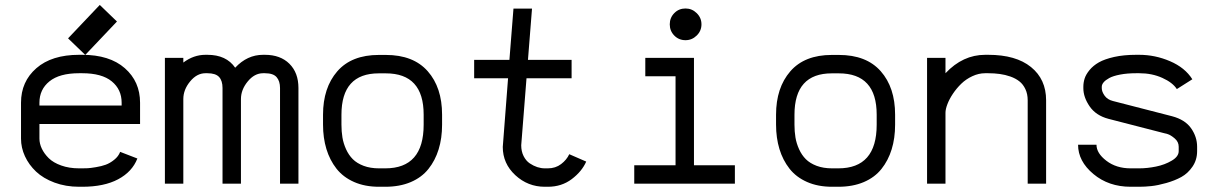

<svg xmlns="http://www.w3.org/2000/svg" viewBox="-20 -730 4841 763"><path d="M136.7 -237.3V-179.2Q136.7 -159.2 146.2 -139.2Q155.8 -119.1 173.8 -101.3Q191.9 -83.5 223.4 -72.3Q254.9 -61 294.4 -61H306.6Q317.9 -61 328.6 -61.5Q339.4 -62 361.3 -65.7Q383.3 -69.3 400.1 -75.4Q417 -81.5 433.8 -95Q450.7 -108.4 457.5 -126.5L525.9 -100.1Q505.4 -47.4 449.5 -17.6Q393.6 12.2 306.6 12.2H294.4Q241.2 12.2 196.5 -4.4Q151.9 -21 123.3 -48.1Q94.7 -75.2 79.1 -109.1Q63.5 -143.1 63.5 -179.2V-321.8Q63.5 -405.8 124.5 -459Q185.5 -512.2 294.4 -512.2H306.6Q415.5 -512.2 476.1 -459Q536.6 -405.8 536.6 -321.8V-237.3ZM463.4 -310.5V-321.8Q463.4 -374.5 424.1 -406.7Q384.8 -439 306.6 -439H294.4Q216.3 -439 176.5 -406.7Q136.7 -374.5 136.7 -321.8V-310.5ZM318.8 -511.7 250.5 -577.6 376.5 -710.4 444.8 -644.5Z M1092.8 -380.4Q1092.8 -407.7 1079.3 -423.3Q1065.9 -439 1032.7 -439H1025.4Q991.2 -439 964.4 -406.2Q937.5 -373.5 937.5 -336.4V0H864.3V-380.4Q864.3 -409.2 850.6 -424.1Q836.9 -439 804.2 -439H796.4Q762.2 -439 735.4 -406.2Q708.5 -373.5 708.5 -336.4V0H635.3V-500H708.5V-481.4Q749.5 -512.2 796.4 -512.2H804.2Q879.4 -512.2 914.6 -460.9Q962.4 -512.2 1025.4 -512.2H1032.7Q1094.2 -512.2 1130.1 -476.6Q1166 -440.9 1166 -380.4V0H1092.8Z M1736.8 -274.4V-234.4Q1736.8 -180.7 1723.1 -136.5Q1709.5 -92.3 1682.6 -58.6Q1655.8 -24.9 1612.1 -6.3Q1568.4 12.2 1511.2 12.2H1486.3Q1430.2 12.2 1387 -6.8Q1343.8 -25.9 1317.1 -59.8Q1290.5 -93.8 1277.1 -137.9Q1263.7 -182.1 1263.7 -234.9V-273.9Q1263.7 -381.3 1320.3 -446.5Q1377 -511.7 1485.4 -511.7H1513.2Q1622.6 -511.7 1679.7 -447Q1736.8 -382.3 1736.8 -274.4ZM1513.2 -438.5H1485.4Q1336.9 -438.5 1336.9 -273.9V-234.9Q1336.9 -207.5 1340.8 -183.8Q1344.7 -160.2 1355.2 -137Q1365.7 -113.8 1382.1 -97.4Q1398.4 -81.1 1425 -71Q1451.7 -61 1486.3 -61H1511.2Q1663.6 -61 1663.6 -234.4V-274.4Q1663.6 -438.5 1513.2 -438.5Z M2051.3 -152.8Q2051.3 -128.4 2060.8 -109.6Q2070.3 -90.8 2085.2 -80.8Q2100.1 -70.8 2115.2 -65.9Q2130.4 -61 2145 -61H2157.2Q2187.5 -61 2209.7 -77.9Q2231.9 -94.7 2242.2 -117.2L2309.6 -87.9Q2292.5 -48.8 2252.2 -18.3Q2211.9 12.2 2157.2 12.2H2145Q2077.6 12.2 2027.8 -33.9Q1978 -80.1 1978 -146L1999 -418.9H1864.3V-492.2H2004.4L2020.5 -695.8H2094.2L2078.1 -492.2H2251.5V-418.9H2072.3Z M2544.4 -500H2737.8V-73.2H2900.4V0H2500.5V-73.2H2664.6V-426.8H2544.4ZM2704.1 -696.3Q2730 -696.3 2748.8 -677.7Q2767.6 -659.2 2767.6 -633.3Q2767.6 -607.4 2748.8 -588.9Q2730 -570.3 2704.1 -570.3Q2677.7 -570.3 2659.7 -588.6Q2641.6 -606.9 2641.6 -633.3Q2641.6 -659.7 2659.7 -678Q2677.7 -696.3 2704.1 -696.3Z M3537.1 -274.4V-234.4Q3537.1 -180.7 3523.4 -136.5Q3509.8 -92.3 3482.9 -58.6Q3456.1 -24.9 3412.4 -6.3Q3368.7 12.2 3311.5 12.2H3286.6Q3230.5 12.2 3187.3 -6.8Q3144 -25.9 3117.4 -59.8Q3090.8 -93.8 3077.4 -137.9Q3064 -182.1 3064 -234.9V-273.9Q3064 -381.3 3120.6 -446.5Q3177.2 -511.7 3285.6 -511.7H3313.5Q3422.9 -511.7 3480 -447Q3537.1 -382.3 3537.1 -274.4ZM3313.5 -438.5H3285.6Q3137.2 -438.5 3137.2 -273.9V-234.9Q3137.2 -207.5 3141.1 -183.8Q3145 -160.2 3155.5 -137Q3166 -113.8 3182.4 -97.4Q3198.7 -81.1 3225.3 -71Q3252 -61 3286.6 -61H3311.5Q3463.9 -61 3463.9 -234.4V-274.4Q3463.9 -438.5 3313.5 -438.5Z M4064 -331.5Q4064 -356.4 4054.9 -375.7Q4045.9 -395 4031 -406.7Q4016.1 -418.5 3995.4 -425.8Q3974.6 -433.1 3953.1 -436Q3931.6 -439 3907.2 -439H3895Q3869.1 -439 3844 -427.2Q3818.8 -415.5 3800 -397.2Q3781.2 -378.9 3766.8 -357.4Q3752.4 -335.9 3744.9 -315.9Q3737.3 -295.9 3737.3 -281.7V0H3664.1V-500H3737.3V-439Q3806.2 -512.2 3895 -512.2H3907.2Q4017.1 -512.2 4077.1 -463.6Q4137.2 -415 4137.2 -331.5V0H4064Z M4285.2 -385.3Q4285.2 -401.9 4290.3 -418Q4295.4 -434.1 4309.8 -451.7Q4324.2 -469.2 4346.9 -482.2Q4369.6 -495.1 4407.7 -503.7Q4445.8 -512.2 4495.1 -512.2H4507.3Q4570.3 -512.2 4629.6 -486.8Q4689 -461.4 4718.3 -415L4656.7 -376Q4640.1 -401.9 4599.1 -420.4Q4558.1 -439 4507.3 -439H4495.1Q4459 -439 4431.2 -433.6Q4403.3 -428.2 4388.2 -419.9Q4373 -411.6 4365.7 -402.8Q4358.4 -394 4358.4 -385.3V-379.4Q4358.4 -365.7 4369.6 -349.9Q4380.9 -334 4402.8 -328.6L4637.7 -268.1Q4689.5 -254.4 4713.4 -220.2Q4737.3 -186 4737.3 -147V-129.4Q4737.3 -94.7 4719 -67.9Q4700.7 -41 4674.6 -26.6Q4648.4 -12.2 4614.7 -2.7Q4581.1 6.8 4555.4 9.5Q4529.8 12.2 4507.3 12.2H4473.1Q4385.7 12.2 4325 -38.6Q4264.2 -89.4 4264.2 -154.8H4337.4Q4337.4 -121.1 4376.7 -91.1Q4416 -61 4473.1 -61H4507.3Q4539.1 -61 4574 -68.1Q4608.9 -75.2 4636.5 -91.6Q4664.1 -107.9 4664.1 -129.4V-147Q4664.1 -166.5 4647.9 -180.2Q4631.8 -193.8 4619.6 -197.3L4384.8 -257.8Q4335 -271 4310.1 -307.4Q4285.2 -343.8 4285.2 -379.4Z"/></svg>

Font: Anka/Coder
Style: Regular
Weight: 400
Monospace: yes
Version: Version 001.100